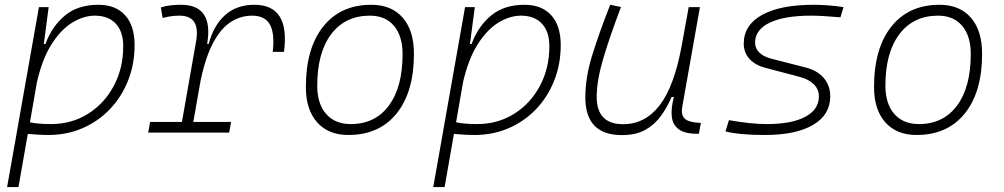

<svg xmlns="http://www.w3.org/2000/svg" viewBox="-20 -547 4142 792"><path d="M56.2 224.6H9.3L49.3 -0.5Q48.8 -0.5 48.3 -0.5L49.3 -1.5L140.6 -517.6H180.7L162.1 -375.5L160.2 -365.7H167.5Q193.8 -437.5 247.3 -482.4Q300.8 -527.3 385.7 -527.3Q457 -527.3 496.1 -484.1Q535.2 -440.9 535.2 -361.3Q535.2 -282.2 508.3 -214.6Q481.4 -147 433.3 -96.7Q385.3 -46.4 320.6 -18.3Q255.9 9.8 179.7 9.8Q158.2 9.8 137.2 8.5Q116.2 7.3 94.7 5.4ZM103.5 -42.5Q137.7 -35.2 190.4 -35.2Q275.4 -35.2 342.8 -77.4Q410.2 -119.6 449.2 -192.4Q488.3 -265.1 488.3 -356.4Q488.3 -416.5 457.5 -449.5Q426.8 -482.4 371.1 -482.4Q325.2 -482.4 278.3 -453.9Q231.4 -425.3 192.9 -364.7Q154.3 -304.2 132.3 -208Z M591.3 0 599.1 -43.9H730.5L789.1 -377.9Q807.1 -482.4 720.7 -482.4Q684.6 -482.4 650.9 -472.7L643.6 -516.6Q664.1 -522.9 684.8 -525.1Q705.6 -527.3 726.6 -527.3Q861.8 -527.3 834.5 -365.7H840.8Q861.3 -442.9 908.9 -485.1Q956.5 -527.3 1029.3 -527.3Q1177.2 -527.3 1151.4 -333H1105Q1113.8 -408.7 1093.5 -445.6Q1073.2 -482.4 1019.5 -482.4Q973.6 -482.4 933.1 -457Q892.6 -431.6 860.6 -373Q828.6 -314.5 807.6 -215.3L777.3 -43.9H933.1L925.3 0Z M1417 9.8Q1334.5 9.8 1288.1 -42.5Q1241.7 -94.7 1241.7 -187.5Q1241.7 -347.7 1313.2 -437.5Q1384.8 -527.3 1511.7 -527.3Q1594.7 -527.3 1641.1 -474.1Q1687.5 -420.9 1687.5 -325.2Q1687.5 -167.5 1616 -78.9Q1544.4 9.8 1417 9.8ZM1426.8 -35.2Q1527.3 -35.2 1584 -111.3Q1640.6 -187.5 1640.6 -323.7Q1640.6 -398.4 1605.2 -440.4Q1569.8 -482.4 1505.9 -482.4Q1403.8 -482.4 1346.2 -406Q1288.6 -329.6 1288.6 -193.8Q1288.6 -119.1 1325.2 -77.1Q1361.8 -35.2 1426.8 -35.2Z M1814 224.6H1767.1L1807.1 -0.5Q1806.6 -0.5 1806.2 -0.5L1807.1 -1.5L1898.4 -517.6H1938.5L1919.9 -375.5L1918 -365.7H1925.3Q1951.7 -437.5 2005.1 -482.4Q2058.6 -527.3 2143.6 -527.3Q2214.8 -527.3 2253.9 -484.1Q2293 -440.9 2293 -361.3Q2293 -282.2 2266.1 -214.6Q2239.3 -147 2191.2 -96.7Q2143.1 -46.4 2078.4 -18.3Q2013.7 9.8 1937.5 9.8Q1916 9.8 1895 8.5Q1874 7.3 1852.5 5.4ZM1861.3 -42.5Q1895.5 -35.2 1948.2 -35.2Q2033.2 -35.2 2100.6 -77.4Q2168 -119.6 2207 -192.4Q2246.1 -265.1 2246.1 -356.4Q2246.1 -416.5 2215.3 -449.5Q2184.6 -482.4 2128.9 -482.4Q2083 -482.4 2036.1 -453.9Q1989.3 -425.3 1950.7 -364.7Q1912.1 -304.2 1890.1 -208Z M2545.4 10.3Q2394.5 10.3 2394.5 -145Q2394.5 -227.1 2422.4 -317.6Q2450.2 -408.2 2497.1 -527.3L2541.5 -518.1Q2492.7 -388.7 2467 -300.8Q2441.4 -212.9 2441.4 -147.5Q2441.4 -34.7 2550.3 -34.7Q2641.1 -34.7 2701.2 -112.8Q2761.2 -190.9 2792 -358.4L2820.8 -517.6H2867.2L2794.4 -106.9Q2788.6 -73.2 2804 -58.1Q2819.3 -43 2862.3 -40.5L2871.1 -40L2862.8 4.9H2857.4Q2804.7 4.9 2779.5 -13.9Q2754.4 -32.7 2751 -66.7Q2747.6 -100.6 2759.8 -147H2750.5Q2731.4 -103 2705.3 -67.4Q2679.2 -31.7 2640.6 -10.7Q2602.1 10.3 2545.4 10.3Z M3135.3 9.8Q3029.8 9.8 2972.7 -4.9L2986.8 -51.3Q3079.1 -35.2 3143.1 -35.2Q3245.6 -35.2 3301.8 -65.2Q3357.9 -95.2 3357.9 -149.4Q3357.9 -178.2 3337.4 -199Q3316.9 -219.7 3279.8 -229.5L3135.7 -267.6Q3094.2 -278.8 3071 -304.7Q3047.9 -330.6 3047.9 -366.7Q3047.9 -443.4 3123.3 -485.4Q3198.7 -527.3 3336.4 -527.3Q3363.8 -527.3 3396 -524.9Q3428.2 -522.5 3459.5 -517.6L3446.8 -475.6Q3368.7 -482.4 3325.7 -482.4Q3215.3 -482.4 3155 -453.4Q3094.7 -424.3 3094.7 -371.1Q3094.7 -347.2 3112.1 -330.3Q3129.4 -313.5 3160.6 -305.2L3301.8 -269Q3351.1 -256.8 3377.9 -225.6Q3404.8 -194.3 3404.8 -149.4Q3404.8 -73.7 3334.2 -32Q3263.7 9.8 3135.3 9.8Z M3760.7 9.8Q3678.2 9.8 3631.8 -42.5Q3585.4 -94.7 3585.4 -187.5Q3585.4 -347.7 3657 -437.5Q3728.5 -527.3 3855.5 -527.3Q3938.5 -527.3 3984.9 -474.1Q4031.2 -420.9 4031.2 -325.2Q4031.2 -167.5 3959.7 -78.9Q3888.2 9.8 3760.7 9.8ZM3770.5 -35.2Q3871.1 -35.2 3927.7 -111.3Q3984.4 -187.5 3984.4 -323.7Q3984.4 -398.4 3949 -440.4Q3913.6 -482.4 3849.6 -482.4Q3747.6 -482.4 3689.9 -406Q3632.3 -329.6 3632.3 -193.8Q3632.3 -119.1 3668.9 -77.1Q3705.6 -35.2 3770.5 -35.2Z"/></svg>

Font: Cascadia Mono PL ExtraLight
Style: Italic
Weight: 200
Italic angle: -10°
Monospace: yes
Designer: Aaron Bell
Foundry: Saja Typeworks
Version: Version 2404.023; ttfautohint (v1.8.4)